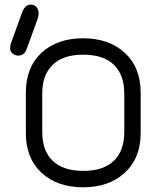

<svg xmlns="http://www.w3.org/2000/svg" viewBox="-20 -794 686 823"><path d="M112.3 -774.4Q127 -774.4 136.2 -763.7Q145.5 -752.9 145.5 -740.2Q145.5 -727.5 142.6 -716.8L94.7 -585Q85 -555.7 58.6 -555.7Q43.9 -555.7 33.7 -564.9Q23.4 -574.2 23.4 -585.9Q23.4 -597.7 27.3 -609.4L75.2 -742.2Q87.9 -774.4 112.3 -774.4ZM90.8 -224.6V-396.5Q90.8 -505.9 158.2 -567.9Q225.6 -629.9 336.4 -629.9Q447.3 -629.9 515.1 -567.4Q583 -504.9 583 -396.5V-224.6Q583 -116.2 515.1 -53.7Q447.3 8.8 336.4 8.8Q225.6 8.8 158.2 -53.2Q90.8 -115.2 90.8 -224.6ZM161.1 -393.6V-227.5Q161.1 -147.5 206.1 -104.5Q251 -61.5 336.9 -61.5Q422.9 -61.5 467.8 -104.5Q512.7 -147.5 512.7 -227.5V-393.6Q512.7 -472.7 468.3 -516.1Q423.8 -559.6 336.9 -559.6Q250 -559.6 205.6 -516.1Q161.1 -472.7 161.1 -393.6Z"/></svg>

Font: Jura
Style: DemiBold
Weight: 600
Version: Version 2.5